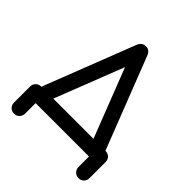

<svg xmlns="http://www.w3.org/2000/svg" viewBox="-243 -949 1268 1268"><g transform="rotate(45 390.5 -315.0)"><path d="M744.1 -51.8V98.6Q744.1 109.9 740.2 119.1Q736.3 128.9 729.5 135.7Q722.7 142.6 712.9 146.5Q703.1 150.4 692.4 150.4Q681.6 150.4 672.4 146.5Q663.1 142.6 656.2 135.3Q649.4 128.9 644.5 119.1Q640.6 109.4 640.6 98.6V0H142.1V98.6Q141.6 109.4 137.7 119.1Q133.8 128.9 127 135.3Q120.1 142.6 110.4 146.5Q101.1 150.4 90.3 150.4Q79.1 150.4 69.8 146.5Q60.5 142.6 53.7 135.7Q46.9 128.9 42.5 119.1Q38.6 109.9 38.6 98.6V-51.8Q38.6 -62.5 42.5 -72.3Q46.9 -82 53.7 -88.9Q60.5 -95.7 69.8 -99.6Q79.1 -103.5 92.3 -103.5L341.8 -745.1Q349.6 -763.7 362.8 -772.5Q376 -781.2 391.6 -781.2Q412.1 -781.2 423.8 -770.5Q435.5 -759.8 440.9 -745.1L690.9 -103.5Q703.1 -103.5 712.9 -99.6Q722.7 -95.7 729.5 -88.9Q736.3 -82 740.2 -72.3Q744.1 -62.5 744.1 -51.8ZM203.6 -103.5H579.1L391.6 -585.9Z"/></g></svg>

Font: Comfortaa
Style: Bold
Weight: 700
Designer: Johan Aakerlund
Foundry: Johan Aakerlund
Version: Version 2.001; ttfautohint (v1.4.1)